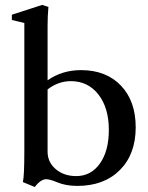

<svg xmlns="http://www.w3.org/2000/svg" viewBox="-20 -746 602 782"><path d="M121.6 15.6 73.2 -4.4Q79.1 -28.8 79.1 -130.9V-652.3L28.3 -664.6V-686L151.9 -726.1L177.2 -717.8Q173.8 -678.7 173.8 -640.6V-418.9Q232.9 -460.4 310.1 -460.4Q412.1 -460.4 472.4 -397.5Q532.7 -334.5 532.7 -227.1Q532.7 -118.2 468.3 -53.5Q403.8 11.2 294.9 11.2Q248 11.2 213.4 -3.4Q182.6 -16.1 168.5 -16.1Q146 -16.1 121.6 15.6ZM173.8 -128.4Q173.8 -85.4 207 -57.1Q240.2 -28.8 290.5 -28.8Q350.6 -28.8 387 -80.1Q423.3 -131.3 423.3 -216.8Q423.3 -306.6 380.9 -361.1Q338.4 -415.5 268.6 -415.5Q217.3 -415.5 173.8 -381.8Z"/></svg>

Font: Elstob 8pt Medium
Style: Regular
Weight: 500
Designer: Peter S. Baker
Version: Version 1.015